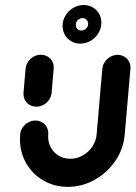

<svg xmlns="http://www.w3.org/2000/svg" viewBox="-20 -735 536 759"><path d="M123.7 -313.3Q108.5 -313.3 96.5 -320.7Q84.4 -328.1 78.1 -340.9Q71.9 -353.7 73 -368.9L81.1 -463Q82.6 -478.1 91.1 -490.9Q99.6 -503.7 113 -511.1Q126.3 -518.5 141.5 -518.5Q156.7 -518.5 168.9 -511.1Q181.1 -503.7 187.4 -490.9Q193.7 -478.1 192.2 -463L184.1 -368.9Q183 -353.7 174.3 -340.9Q165.6 -328.1 152.2 -320.7Q138.9 -313.3 123.7 -313.3ZM444.8 -518.1Q460 -518.1 472.2 -510.7Q484.4 -503.3 490.7 -490.6Q497 -477.8 495.6 -462.6L473 -203Q468.1 -146.3 435.9 -98.9Q403.7 -51.5 353.7 -23.9Q303.7 3.7 248.1 3.7Q195.6 3.7 152.2 -21.1Q108.9 -45.9 83.9 -89.1Q58.9 -132.2 58.9 -184.8Q58.9 -190.4 59.6 -203Q60.7 -218.1 69.4 -230.9Q78.1 -243.7 91.5 -251.1Q104.8 -258.5 120 -258.5Q135.2 -258.5 147.2 -251.1Q159.3 -243.7 165.6 -230.9Q171.9 -218.1 170.7 -203Q170.4 -200 170.4 -194.1Q170.4 -170 181.9 -150.2Q193.3 -130.4 213.3 -118.9Q233.3 -107.4 257.8 -107.4Q283.7 -107.4 306.7 -120.2Q329.6 -133 344.6 -155Q359.6 -177 361.9 -203L384.4 -462.6Q385.9 -477.8 394.4 -490.6Q403 -503.3 416.3 -510.7Q429.6 -518.1 444.8 -518.1ZM328.5 -641.1Q328.5 -650.7 322.2 -657Q315.9 -663.3 306.3 -663.3Q295.6 -663.3 287.6 -655.6Q279.6 -647.8 279.6 -636.7Q279.6 -627 285.9 -620.7Q292.2 -614.4 301.9 -614.4Q312.6 -614.4 320.6 -622.2Q328.5 -630 328.5 -641.1ZM227.4 -632.2Q227.4 -654.4 238.9 -673.5Q250.4 -692.6 269.6 -703.9Q288.9 -715.2 310.7 -715.2Q330.4 -715.2 346.5 -705.9Q362.6 -696.7 371.7 -680.7Q380.7 -664.8 380.7 -645.6Q380.7 -623.3 369.3 -604.3Q357.8 -585.2 338.5 -573.9Q319.3 -562.6 297.4 -562.6Q277.8 -562.6 261.7 -571.9Q245.6 -581.1 236.5 -597Q227.4 -613 227.4 -632.2Z"/></svg>

Font: 26F Galaxy Sans Black
Style: Italic
Weight: 900
Italic angle: -5°
Designer: C₂₉H₂₅N₃O₅
Version: Version 1.200